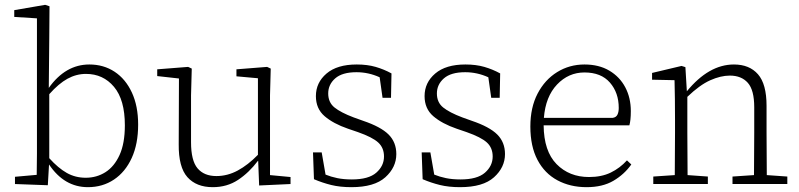

<svg xmlns="http://www.w3.org/2000/svg" viewBox="-20 -762 3310 795"><path d="M42 0V-30L132 -38Q133 -78 133 -126Q133 -174 133 -213V-686L39 -692V-720L167 -742L185 -736L184 -603L182 -398Q251 -495 350 -495Q409 -495 454.5 -465Q500 -435 526 -379Q552 -323 552 -246Q552 -166 525.5 -108Q499 -50 452 -18.5Q405 13 344 13Q246 13 183 -81L178 5ZM336 -456Q296 -456 259.5 -436Q223 -416 184 -372V-107Q221 -66 256.5 -46Q292 -26 335 -26Q380 -26 416.5 -49Q453 -72 475 -120Q497 -168 497 -243Q497 -349 452 -402.5Q407 -456 336 -456Z M861 13Q793 13 756 -28.5Q719 -70 720 -165L721 -437L631 -447V-475L759 -485L774 -478L771 -367V-173Q771 -97 798 -65Q825 -33 876 -33Q922 -33 964.5 -56Q1007 -79 1048 -121V-438L959 -446V-475L1086 -485L1101 -478L1098 -367V-37L1183 -29V0L1053 6L1049 -96H1048Q1011 -47 965.5 -17Q920 13 861 13Z M1435 13Q1388 13 1351.5 4Q1315 -5 1280 -20L1276 -131H1312L1328 -39Q1350 -30 1376.5 -24.5Q1403 -19 1437 -19Q1506 -19 1538 -47Q1570 -75 1570 -114Q1570 -150 1546 -172Q1522 -194 1462 -215L1421 -229Q1360 -250 1324 -281Q1288 -312 1288 -364Q1288 -420 1332 -457.5Q1376 -495 1457 -495Q1501 -495 1535.5 -485Q1570 -475 1601 -458L1599 -357H1564L1552 -442Q1506 -463 1456 -463Q1397 -463 1368 -437.5Q1339 -412 1339 -375Q1339 -338 1365 -317Q1391 -296 1444 -276L1483 -262Q1557 -237 1589 -205Q1621 -173 1621 -124Q1621 -69 1575.5 -28Q1530 13 1435 13Z M1885 13Q1838 13 1801.5 4Q1765 -5 1730 -20L1726 -131H1762L1778 -39Q1800 -30 1826.5 -24.5Q1853 -19 1887 -19Q1956 -19 1988 -47Q2020 -75 2020 -114Q2020 -150 1996 -172Q1972 -194 1912 -215L1871 -229Q1810 -250 1774 -281Q1738 -312 1738 -364Q1738 -420 1782 -457.5Q1826 -495 1907 -495Q1951 -495 1985.5 -485Q2020 -475 2051 -458L2049 -357H2014L2002 -442Q1956 -463 1906 -463Q1847 -463 1818 -437.5Q1789 -412 1789 -375Q1789 -338 1815 -317Q1841 -296 1894 -276L1933 -262Q2007 -237 2039 -205Q2071 -173 2071 -124Q2071 -69 2025.5 -28Q1980 13 1885 13Z M2400 -462Q2334 -462 2286.5 -412Q2239 -362 2232 -274H2517Q2531 -276 2536.5 -287Q2542 -298 2542 -315Q2542 -378 2505.5 -420Q2469 -462 2400 -462ZM2409 13Q2341 13 2288 -15.5Q2235 -44 2205.5 -100Q2176 -156 2176 -238Q2176 -317 2206 -374.5Q2236 -432 2287 -463.5Q2338 -495 2400 -495Q2460 -495 2503 -469.5Q2546 -444 2569 -400.5Q2592 -357 2592 -302Q2592 -264 2586 -243H2231Q2232 -136 2284.5 -82.5Q2337 -29 2419 -29Q2471 -29 2509 -47.5Q2547 -66 2576 -98L2594 -81Q2565 -40 2520 -13.5Q2475 13 2409 13Z M2685 0V-31L2774 -37Q2774 -78 2774.5 -126Q2775 -174 2775 -213V-264Q2775 -311 2774.5 -351.5Q2774 -392 2773 -430L2680 -432V-460L2802 -489L2818 -484L2824 -384Q2915 -495 3019 -495Q3083 -495 3118.5 -454.5Q3154 -414 3154 -324V-213Q3154 -173 3154.5 -125Q3155 -77 3155 -37L3240 -31V0H3013V-31L3102 -37Q3102 -77 3102.5 -125Q3103 -173 3103 -213V-318Q3103 -389 3076.5 -419Q3050 -449 3002 -449Q2964 -449 2920.5 -429.5Q2877 -410 2826 -361V-213Q2826 -174 2826.5 -126Q2827 -78 2827 -37L2911 -31V0Z"/></svg>

Font: Source Serif 4 SmText Light
Style: Regular
Weight: 300
Designer: Frank Grießhammer
Foundry: Adobe
Version: Version 4.005;hotconv 1.1.0;makeotfexe 2.6.0